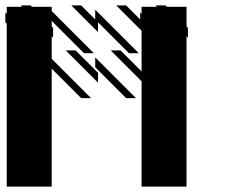

<svg xmlns="http://www.w3.org/2000/svg" viewBox="-25 -692 879 712"><path d="M338.5 -385.4 218.8 -505.2H255.2L338.5 -421.9ZM338.5 -572.9 239.6 -671.9H276L328.1 -619.8V-656.2L489.6 -494.8H453.1L338.5 -609.4ZM442.7 -328.1 328.1 -442.7V-479.2L479.2 -328.1ZM500 0V-390.6L385.4 -505.2H421.9L500 -427.1V-578.1L406.2 -671.9H442.7L494.8 -619.8V-645.8L500 -640.6V-666.7H557.3L552.1 -671.9H588.5L593.8 -666.7H666.7V-593.8L671.9 -588.5V-552.1L666.7 -557.3V0ZM0 0V-604.2L-5.2 -609.4V-645.8L0 -640.6V-666.7H57.3L52.1 -671.9H88.5L93.8 -666.7H166.7V-651L322.9 -494.8H286.5L166.7 -614.6V-593.8L171.9 -588.5V-552.1L166.7 -557.3V-474L312.5 -328.1H276L166.7 -437.5V0Z"/></svg>

Font: 0xA000-Monochrome
Style: Monochrome
Weight: 400
Version: Version 0.1